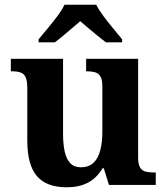

<svg xmlns="http://www.w3.org/2000/svg" viewBox="-20 -786 707 816"><path d="M264 10Q177 10 136.5 -38Q96 -86 96 -188V-412Q96 -441 89.5 -456.5Q83 -472 68.5 -477.5Q54 -483 29 -483H26V-536H248V-216Q248 -174 255 -142Q262 -110 278.5 -92.5Q295 -75 324 -75Q356 -75 376.5 -93.5Q397 -112 406 -146.5Q415 -181 415 -227V-419Q415 -448 406.5 -461.5Q398 -475 383.5 -479Q369 -483 349 -483H346V-536H567V-116Q567 -88 575.5 -74Q584 -60 599.5 -56.5Q615 -53 634 -53H642V0H443L421 -71H416Q390 -28 352.5 -9Q315 10 264 10ZM144 -619Q160 -638 181.5 -664Q203 -690 223.5 -717Q244 -744 254 -766H389Q400 -744 420 -717Q440 -690 462 -664Q484 -638 499 -619V-606H430Q416 -617 396 -633Q376 -649 356 -666Q336 -683 321 -696Q306 -683 286 -666Q266 -649 247 -633Q228 -617 213 -606H144Z"/></svg>

Font: Noto Serif Khmer
Style: Bold
Weight: 700
Version: Version 2.003